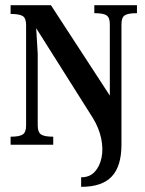

<svg xmlns="http://www.w3.org/2000/svg" viewBox="-20 -560 560 743"><path d="M81 -74V-463Q81 -489 68.5 -497.5Q56 -506 21 -506V-540H177L405 -190V-466Q405 -492 392.5 -500.5Q380 -509 345 -509V-540H510V-509Q475 -509 462.5 -500.5Q450 -492 450 -466V0Q450 83 412.5 123Q375 163 295 163H294V126H295Q327 126 346.5 105Q366 84 373 50Q380 16 371.5 -24.5Q363 -65 339 -104L120 -451L126 -352V-74Q126 -49 138.5 -40Q151 -31 186 -31V0H21V-31Q56 -31 68.5 -40Q81 -49 81 -74Z"/></svg>

Font: Girassol
Style: Regular
Weight: 400
Width: 3
Designer: Liam Spradlin
Version: Version 1.004